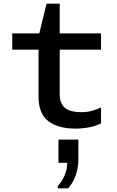

<svg xmlns="http://www.w3.org/2000/svg" viewBox="-20 -694 640 1051"><path d="M393 10Q299 10 245 -30.5Q191 -71 191 -165V-422H47V-511H195L235 -674H307V-511H533V-422H307V-175Q307 -143 320 -121.5Q333 -100 359.5 -90Q386 -80 427 -80Q458 -80 485.5 -88Q513 -96 533 -106V-19Q508 -5 469.5 2.5Q431 10 393 10ZM296 337V325Q322 296 335 263Q348 230 348 197H300V70H409V179Q409 222 395 264Q381 306 353 337Z"/></svg>

Font: Chivo Mono Medium
Style: Regular
Weight: 500
Monospace: yes
Designer: Hector Gatti
Foundry: Omnibus-Type
Version: Version 1.008